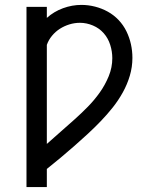

<svg xmlns="http://www.w3.org/2000/svg" viewBox="-20 -763 640 783"><path d="M88 0V-735H171V-690Q200 -716 237 -729.5Q274 -743 312 -743Q340 -743 367.5 -736Q395 -729 419.5 -715.5Q444 -702 463.5 -681.5Q483 -661 495.5 -635.5Q508 -610 514 -582.5Q520 -555 520 -527Q520 -490 509.5 -454.5Q499 -419 481 -386.5Q463 -354 440 -325Q417 -296 391.5 -269.5Q366 -243 339 -218Q312 -193 284 -168.5Q256 -144 228 -120.5Q200 -97 171 -74V0ZM171 -176Q199 -201 227.5 -226Q256 -251 284 -276Q312 -301 338.5 -328Q365 -355 387 -386Q409 -417 423.5 -452.5Q438 -488 438 -526Q438 -553 429.5 -580Q421 -607 403 -627.5Q385 -648 359 -659Q333 -670 306 -670Q284 -670 263 -663.5Q242 -657 224 -645.5Q206 -634 192 -617Q178 -600 171 -580Z"/></svg>

Font: Bmono
Style: Regular
Weight: 400
Monospace: yes
Designer: Belleve Invis
Foundry: Belleve Invis
Version: Version 11.2.2; ttfautohint (v1.8.2)